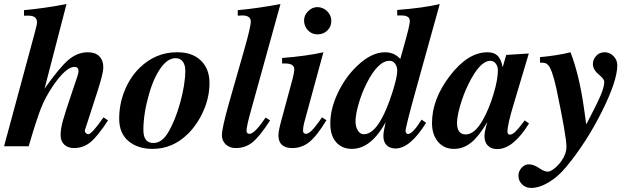

<svg xmlns="http://www.w3.org/2000/svg" viewBox="-33 -719 3107 944"><path d="M476 -142 498 -127Q448 -50 412.5 -20.5Q377 9 331 9Q301 9 283 -8Q265 -25 265 -55Q265 -85 276 -125Q287 -165 326 -280L346 -339Q353 -360 353 -369Q353 -390 333 -390Q291 -390 227 -296Q191 -243 169 -188Q147 -133 108 0H-13L139 -562Q149 -599 149 -609Q149 -642 107 -642H85V-669Q184 -678 294 -699L186 -283Q260 -388 304 -425Q348 -462 399 -462Q436 -462 455.5 -442Q475 -422 475 -387Q475 -359 446 -269L387 -87Q384 -79 384 -75Q384 -70 389.5 -64.5Q395 -59 401 -59Q418 -59 476 -142Z M836 -462H840Q913 -462 955 -421Q997 -380 997 -311Q997 -242 968 -175.5Q939 -109 892 -62Q817 13 717 13Q644 13 598.5 -25.5Q553 -64 553 -135Q553 -208 580 -274Q607 -340 653 -385Q732 -462 836 -462ZM878 -372Q878 -400 865.5 -416.5Q853 -433 831 -433Q799 -433 771 -402Q728 -354 700 -257.5Q672 -161 672 -80Q672 -16 721 -16Q762 -16 792 -65Q828 -124 853 -214.5Q878 -305 878 -372Z M1346 -699 1201 -176Q1179 -97 1179 -76Q1179 -61 1194 -61Q1219 -61 1273 -141L1295 -127Q1243 -47 1208 -19Q1173 9 1126 9Q1096 9 1077 -9Q1058 -27 1058 -54Q1058 -88 1092 -209L1166 -468Q1200 -586 1200 -613Q1200 -643 1158 -643Q1147 -643 1136 -642V-669Q1234 -678 1346 -699Z M1528 -550Q1500 -550 1481 -570Q1462 -590 1462 -619Q1462 -644 1482 -664Q1502 -684 1527 -684Q1555 -684 1575.5 -664Q1596 -644 1596 -616Q1596 -588 1576.5 -569Q1557 -550 1528 -550ZM1550 -142 1572 -128Q1524 -49 1487 -20Q1450 9 1404 9Q1336 9 1336 -54Q1336 -76 1351 -130L1406 -333Q1414 -365 1414 -378Q1414 -407 1368 -407H1354V-434Q1472 -443 1557 -462L1466 -128Q1457 -97 1457 -77Q1457 -61 1472 -61Q1493 -61 1536 -122Z M2129 -699 2012 -278Q1961 -94 1961 -75Q1961 -70 1964.5 -65Q1968 -60 1972 -60Q1996 -60 2040 -131L2062 -115Q1983 11 1912 11Q1884 11 1868 -5Q1852 -21 1852 -50Q1852 -70 1863 -118Q1791 13 1697 13Q1649 13 1620 -19.5Q1591 -52 1591 -112Q1591 -184 1628 -262Q1665 -340 1722 -394Q1792 -462 1860 -462Q1906 -462 1935 -429L1953 -493Q1982 -595 1982 -615Q1982 -643 1941 -643H1920V-670Q2049 -680 2129 -699ZM1920 -371Q1920 -392 1909.5 -406Q1899 -420 1883 -420Q1826 -421 1769 -308Q1745 -260 1730 -207.5Q1715 -155 1715 -122Q1715 -95 1726.5 -77Q1738 -59 1756 -59Q1801 -59 1842 -133Q1869 -181 1894.5 -259.5Q1920 -338 1920 -371Z M2547 -127 2568 -112Q2490 14 2412 14Q2383 14 2366 -2.5Q2349 -19 2349 -50Q2349 -71 2363 -119Q2321 -48 2283 -17.5Q2245 13 2199 13Q2150 13 2120.5 -22Q2091 -57 2091 -114Q2091 -231 2178 -345Q2267 -462 2364 -462Q2396 -462 2413.5 -445Q2431 -428 2438 -390H2439L2456 -449L2567 -456L2492 -205Q2462 -106 2462 -72Q2462 -57 2474 -57Q2486 -57 2501 -71.5Q2516 -86 2547 -127ZM2415 -373Q2415 -393 2404.5 -406.5Q2394 -420 2378 -420Q2326 -420 2270 -305Q2245 -254 2229.5 -199.5Q2214 -145 2214 -115Q2214 -58 2257 -58Q2302 -58 2343 -133Q2372 -185 2393.5 -256.5Q2415 -328 2415 -373Z M2849 -110H2851Q2903 -209 2920.5 -251Q2938 -293 2938 -317Q2938 -330 2913 -351Q2882 -376 2882 -405Q2882 -426 2898 -444Q2914 -462 2940 -462Q2965 -462 2983.5 -443Q3002 -424 3002 -398Q3002 -322 2926.5 -171Q2851 -20 2753 99Q2712 149 2665.5 177Q2619 205 2578 205Q2552 205 2534 187.5Q2516 170 2516 145Q2516 123 2531.5 106Q2547 89 2566 89Q2591 89 2617 107Q2643 125 2660 125Q2673 125 2692 110Q2711 95 2727 73Q2752 38 2752 2Q2752 -48 2702 -286Q2681 -380 2662 -399Q2654 -407 2647.5 -409Q2641 -411 2622 -411V-438Q2708 -446 2772 -462Q2815 -351 2838 -188Z"/></svg>

Font: STIX MathJax Main
Style: Bold Italic
Weight: 700
Italic angle: -16.33°
Designer: MicroPress Inc., with final additions and corrections provided by Coen Hoffman, Elsevier (retired)
Version: Version 1.1.1